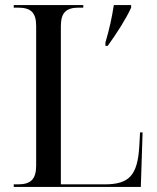

<svg xmlns="http://www.w3.org/2000/svg" viewBox="-20 -734 617 754"><path d="M394 -567V-554H403C438 -602 475 -660 495 -704V-714H427C420 -668 410 -621 394 -567ZM34 0H533L540 -214H530L527 -159C520 -46 488 -10 391 -10H219V-631C219 -685 240 -704 290 -704H307V-714H34V-704H50C100 -704 122 -686 122 -632V-84C122 -29 100 -10 50 -10H34Z"/></svg>

Font: Noto Serif Display SemiCondensed
Style: Regular
Weight: 400
Width: 4
Designer: Monotype Design Team
Foundry: Monotype Imaging Inc.
Version: Version 2.009